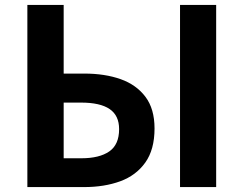

<svg xmlns="http://www.w3.org/2000/svg" viewBox="-20 -761 991 781"><path d="M91.3 0V-740.8H239V-461.7H323Q406.7 -461.7 470.7 -439Q534.7 -416.3 571.7 -367.1Q608.6 -318 608.6 -238.5Q608.6 -152.4 571 -99.8Q533.5 -47.2 469 -23.6Q404.5 0 321.7 0ZM239 -117.2H311.1Q384.1 -117.2 424.3 -144.9Q464.5 -172.6 464.5 -235.7Q464.5 -291.1 426 -317.4Q387.5 -343.7 309.2 -343.7H239ZM712.3 0V-740.8H859.3V0Z"/></svg>

Font: Noto Sans KR Thin
Style: Regular
Weight: 100
Designer: Ryoko NISHIZUKA 西塚涼子 (kana, bopomofo & ideographs); Paul D. Hunt (Latin, Greek & Cyrillic); Sandoll Communications 산돌커뮤니
Foundry: Adobe
Version: Version 2.004-H2;hotconv 1.0.118;makeotfexe 2.5.65603